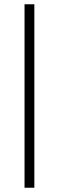

<svg xmlns="http://www.w3.org/2000/svg" viewBox="-20 -770 276 900"><path d="M95 110V-750H141V110Z"/></svg>

Font: Geist ExtLt
Style: Regular
Weight: 400
Designer: Basement.studio, Andrés Briganti, Mateo Zaragoza
Foundry: Basement.studio, Vercel, Andrés Briganti, Guido Ferreyra, Mateo Zaragoza
Version: Version 1.401